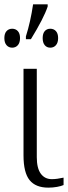

<svg xmlns="http://www.w3.org/2000/svg" viewBox="-20 -852 313 882"><path d="M88 -138V-536H149V-130Q149 -79 167.5 -54Q186 -29 218 -29Q241 -29 272 -36V-2Q261 3 242 6.5Q223 10 202 10Q144 10 116 -24.5Q88 -59 88 -138ZM99 -685Q120 -751 132 -832H199V-822Q181 -768 122 -672H99ZM0 -677Q0 -698 10 -709Q20 -720 36 -720Q52 -720 62 -709Q72 -698 72 -677Q72 -656 62 -644.5Q52 -633 36 -633Q20 -633 10 -644.5Q0 -656 0 -677ZM176 -677Q176 -698 185.5 -709Q195 -720 211 -720Q227 -720 237 -709Q247 -698 247 -677Q247 -656 237 -644.5Q227 -633 211 -633Q195 -633 185.5 -644.5Q176 -656 176 -677Z"/></svg>

Font: Noto Serif NarrowLight
Style: Regular
Weight: 300
Width: 4
Designer: Monotype Design Team
Foundry: Monotype Imaging Inc.
Version: Version 1.001